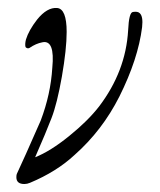

<svg xmlns="http://www.w3.org/2000/svg" viewBox="-20 -448 400 481"><path d="M336 -380Q326 -300 279 -206Q236 -121 167 -60Q122 -18 55 10Q48 13 41 13Q21 13 21 -4Q21 -9 22 -12Q39 -48 82 -146Q107 -212 111 -278Q118 -349 86 -342Q70 -339 54 -328Q49 -325 44 -330Q42 -337 45 -349Q52 -372 73 -399Q98 -430 123 -428Q147 -426 147 -368Q147 -325 135 -256Q123 -188 109 -152Q96 -118 68 -54Q106 -69 153 -107Q200 -145 228 -181Q295 -269 301 -372Q303 -417 313 -418Q325 -420 330 -415Q339 -407 336 -380Z"/></svg>

Font: GFS Gazis
Style: Regular
Weight: 400
Designer: George Matthiopoulos
Foundry: George Matthiopoulos
Version: Version 1.0